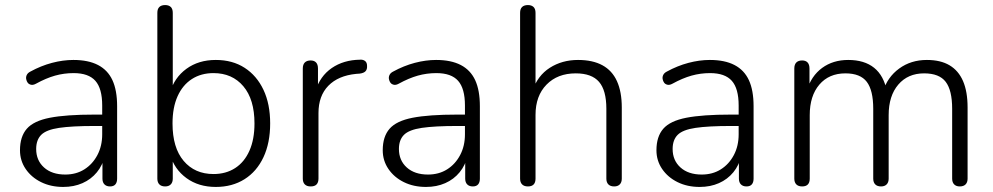

<svg xmlns="http://www.w3.org/2000/svg" viewBox="-20 -731 3925 759"><path d="M230 8Q181 8 142.5 -11Q104 -30 81.5 -63Q59 -96 59 -137Q59 -191 86 -222Q113 -253 177 -265.5Q241 -278 353 -278H396V-233H354Q264 -233 213.5 -225.5Q163 -218 143 -198Q123 -178 123 -142Q123 -97 154 -69Q185 -41 238 -41Q281 -41 313.5 -61.5Q346 -82 365 -118Q384 -154 384 -200V-314Q384 -381 357 -411.5Q330 -442 271 -442Q233 -442 197.5 -432Q162 -422 122 -400Q111 -394 102.5 -396Q94 -398 89.5 -404Q85 -410 83.5 -418.5Q82 -427 86 -435Q90 -443 100 -448Q142 -471 185.5 -482.5Q229 -494 270 -494Q329 -494 367.5 -474Q406 -454 424.5 -414Q443 -374 443 -311V-25Q443 -10 436 -2Q429 6 415 6Q401 6 393 -2Q385 -10 385 -25V-117H395Q386 -78 363 -50Q340 -22 306 -7Q272 8 230 8Z M833 8Q765 8 717 -27Q669 -62 652 -121L663 -127V-25Q663 -10 655 -2Q647 6 633 6Q618 6 610 -2Q602 -10 602 -25V-680Q602 -696 610 -703.5Q618 -711 633 -711Q647 -711 655 -703.5Q663 -696 663 -680V-365H652Q669 -424 717 -459Q765 -494 833 -494Q899 -494 947 -463Q995 -432 1021.5 -376Q1048 -320 1048 -243Q1048 -166 1021.5 -109.5Q995 -53 946.5 -22.5Q898 8 833 8ZM824 -43Q873 -43 909.5 -66.5Q946 -90 966 -135Q986 -180 986 -243Q986 -338 942 -390Q898 -442 824 -442Q775 -442 738.5 -418.5Q702 -395 682 -350.5Q662 -306 662 -243Q662 -147 706 -95Q750 -43 824 -43Z M1208 6Q1193 6 1185 -2Q1177 -10 1177 -25V-460Q1177 -476 1185 -484Q1193 -492 1208 -492Q1222 -492 1229.5 -484Q1237 -476 1237 -460V-371H1227Q1245 -430 1291.5 -462Q1338 -494 1403 -495Q1415 -496 1423 -490Q1431 -484 1431 -471Q1432 -457 1425 -449.5Q1418 -442 1402 -440L1388 -439Q1317 -432 1278 -392Q1239 -352 1239 -284V-25Q1239 -10 1231.5 -2Q1224 6 1208 6Z M1664 8Q1615 8 1576.5 -11Q1538 -30 1515.5 -63Q1493 -96 1493 -137Q1493 -191 1520 -222Q1547 -253 1611 -265.5Q1675 -278 1787 -278H1830V-233H1788Q1698 -233 1647.5 -225.5Q1597 -218 1577 -198Q1557 -178 1557 -142Q1557 -97 1588 -69Q1619 -41 1672 -41Q1715 -41 1747.5 -61.5Q1780 -82 1799 -118Q1818 -154 1818 -200V-314Q1818 -381 1791 -411.5Q1764 -442 1705 -442Q1667 -442 1631.5 -432Q1596 -422 1556 -400Q1545 -394 1536.5 -396Q1528 -398 1523.5 -404Q1519 -410 1517.5 -418.5Q1516 -427 1520 -435Q1524 -443 1534 -448Q1576 -471 1619.5 -482.5Q1663 -494 1704 -494Q1763 -494 1801.5 -474Q1840 -454 1858.5 -414Q1877 -374 1877 -311V-25Q1877 -10 1870 -2Q1863 6 1849 6Q1835 6 1827 -2Q1819 -10 1819 -25V-117H1829Q1820 -78 1797 -50Q1774 -22 1740 -7Q1706 8 1664 8Z M2067 6Q2052 6 2044 -2Q2036 -10 2036 -25V-680Q2036 -696 2044 -703.5Q2052 -711 2067 -711Q2081 -711 2089 -703.5Q2097 -696 2097 -680V-372H2085Q2105 -432 2153.5 -463Q2202 -494 2265 -494Q2323 -494 2361.5 -473Q2400 -452 2419 -410Q2438 -368 2438 -306V-25Q2438 -10 2430 -2Q2422 6 2408 6Q2393 6 2385 -2Q2377 -10 2377 -25V-301Q2377 -374 2348 -407.5Q2319 -441 2256 -441Q2184 -441 2140.5 -396.5Q2097 -352 2097 -277V-25Q2097 6 2067 6Z M2746 8Q2697 8 2658.5 -11Q2620 -30 2597.5 -63Q2575 -96 2575 -137Q2575 -191 2602 -222Q2629 -253 2693 -265.5Q2757 -278 2869 -278H2912V-233H2870Q2780 -233 2729.5 -225.5Q2679 -218 2659 -198Q2639 -178 2639 -142Q2639 -97 2670 -69Q2701 -41 2754 -41Q2797 -41 2829.5 -61.5Q2862 -82 2881 -118Q2900 -154 2900 -200V-314Q2900 -381 2873 -411.5Q2846 -442 2787 -442Q2749 -442 2713.5 -432Q2678 -422 2638 -400Q2627 -394 2618.5 -396Q2610 -398 2605.5 -404Q2601 -410 2599.5 -418.5Q2598 -427 2602 -435Q2606 -443 2616 -448Q2658 -471 2701.5 -482.5Q2745 -494 2786 -494Q2845 -494 2883.5 -474Q2922 -454 2940.5 -414Q2959 -374 2959 -311V-25Q2959 -10 2952 -2Q2945 6 2931 6Q2917 6 2909 -2Q2901 -10 2901 -25V-117H2911Q2902 -78 2879 -50Q2856 -22 2822 -7Q2788 8 2746 8Z M3151 6Q3136 6 3128 -2Q3120 -10 3120 -25V-460Q3120 -476 3128 -484Q3136 -492 3151 -492Q3165 -492 3172.5 -484Q3180 -476 3180 -460V-365L3169 -372Q3187 -431 3230 -462.5Q3273 -494 3333 -494Q3397 -494 3435.5 -463Q3474 -432 3486 -370H3471Q3488 -426 3534.5 -460Q3581 -494 3644 -494Q3698 -494 3733.5 -473Q3769 -452 3787 -410.5Q3805 -369 3805 -306V-25Q3805 -10 3797 -2Q3789 6 3774 6Q3760 6 3752 -2Q3744 -10 3744 -25V-301Q3744 -374 3718.5 -407.5Q3693 -441 3633 -441Q3569 -441 3531 -396.5Q3493 -352 3493 -276V-25Q3493 -10 3485 -2Q3477 6 3463 6Q3448 6 3440 -2Q3432 -10 3432 -25V-301Q3432 -374 3406.5 -407.5Q3381 -441 3322 -441Q3257 -441 3219 -396.5Q3181 -352 3181 -276V-25Q3181 6 3151 6Z"/></svg>

Font: Nunito ExtraLight Light
Style: Regular
Weight: 300
Version: Version 3.602